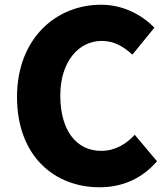

<svg xmlns="http://www.w3.org/2000/svg" viewBox="-20 -778 707 812"><path d="M401 14C498 14 581 -23 644 -96L550 -208C515 -170 468 -140 408 -140C303 -140 235 -226 235 -374C235 -519 314 -605 410 -605C463 -605 502 -581 540 -547L633 -661C582 -713 504 -758 407 -758C218 -758 52 -616 52 -368C52 -116 212 14 401 14Z"/></svg>

Font: Noto Sans CJK TC Black
Style: Regular
Weight: 900
Designer: Ryoko NISHIZUKA 西塚涼子 (kana, bopomofo & ideographs); Paul D. Hunt (Latin, Greek & Cyrillic); Sandoll Communications 산돌커뮤니
Foundry: Adobe
Version: Version 2.004;hotconv 1.0.118;makeotfexe 2.5.65603